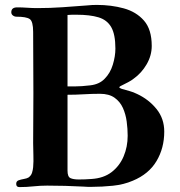

<svg xmlns="http://www.w3.org/2000/svg" viewBox="-20 -759 734 782"><path d="M500 -206Q500 -234 496 -264Q492 -294 480.5 -319.5Q469 -345 446.5 -361Q424 -377 387 -377Q354 -377 321 -375Q288 -373 255 -373V-64Q255 -39 267 -33.5Q279 -28 301 -28Q314 -28 326.5 -28.5Q339 -29 352 -30Q402 -33 434.5 -58Q467 -83 483.5 -122Q500 -161 500 -206ZM450 -561Q450 -619 433 -648.5Q416 -678 381 -688.5Q346 -699 292 -699Q283 -699 273.5 -699Q264 -699 255 -698V-407H283Q312 -407 348.5 -411.5Q385 -416 406 -438Q429 -461 439.5 -495.5Q450 -530 450 -561ZM649 -223Q649 -156 617.5 -103Q586 -50 521 -23Q484 -7 439.5 -2.5Q395 2 355 2Q346 2 337 2Q328 2 319 1Q282 -1 245.5 -2Q209 -3 172 -3Q144 -3 116 0Q88 3 59 3Q46 3 46 -10Q46 -21 55.5 -24.5Q65 -28 77 -30Q89 -32 96 -36Q107 -44 110.5 -55.5Q114 -67 115 -78Q117 -102 116 -126.5Q115 -151 115 -176Q115 -226 115.5 -276.5Q116 -327 116 -378Q116 -441 115.5 -504Q115 -567 115 -629Q115 -672 101 -681.5Q87 -691 47 -691Q39 -691 32.5 -696Q26 -701 26 -709Q26 -729 50 -729Q70 -729 91 -727.5Q112 -726 132 -726Q183 -726 234 -729.5Q285 -733 336 -737Q345 -738 354.5 -738.5Q364 -739 374 -739Q433 -739 484 -725Q535 -711 566.5 -675Q598 -639 598 -572Q598 -533 577.5 -497.5Q557 -462 525 -439Q515 -431 502.5 -424.5Q490 -418 478 -412Q476 -411 471 -408.5Q466 -406 466 -403Q466 -401 470.5 -399.5Q475 -398 476 -397Q493 -392 508 -388Q523 -384 539 -376Q586 -354 617.5 -315Q649 -276 649 -223Z"/></svg>

Font: Kaisei Tokumin ExtraBold
Style: Regular
Weight: 800
Designer: Font-Kai, 金井和夫
Foundry: KAZUO KANAI
Version: Version 5.003